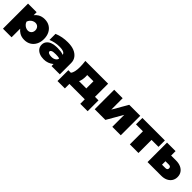

<svg xmlns="http://www.w3.org/2000/svg" viewBox="411 -2217 4006 4006"><g transform="rotate(45 2413.5 -214.0)"><path d="M48 -575H302V-487Q335 -529 380 -556Q444 -593 525 -593Q610 -593 673 -555Q736 -517 771.5 -448Q807 -379 807 -287Q807 -196 771.5 -127Q736 -58 673 -20Q610 18 525 18Q443 18 380 -20Q335 -47 302 -89V165H48ZM551 -287Q551 -320 537.5 -346Q524 -372 499.5 -387Q475 -402 443 -402Q410 -402 379 -387Q348 -372 325 -346Q302 -320 292 -287Q302 -254 325 -228.5Q348 -203 379 -188Q410 -173 443 -173Q475 -173 499.5 -188Q524 -203 537.5 -228.5Q551 -254 551 -287Z M1099 -356Q1118 -357 1135 -357Q1243 -357 1301 -335Q1308 -332 1315 -329Q1309 -363 1276 -382Q1236 -405 1143 -405Q1080 -405 1016.5 -391.5Q953 -378 900 -355V-534Q975 -565 1050 -579Q1125 -593 1207 -593Q1319 -593 1395.5 -562Q1472 -531 1516.5 -472.5Q1561 -414 1561 -333V0H1316V-61Q1310 -56 1304 -51Q1267 -21 1215 -1.5Q1163 18 1099 18Q1029 18 973.5 -4.5Q918 -27 886 -69Q854 -111 854 -169Q854 -227 886.5 -268.5Q919 -310 974.5 -332Q1030 -354 1099 -356ZM1316 -225Q1285 -237 1206.5 -237Q1128 -237 1098.5 -222.5Q1069 -208 1069 -186Q1069 -162 1098 -147.5Q1127 -133 1178 -133Q1239 -133 1277.5 -160.5Q1316 -188 1316 -225Z M2515 -187V133H2297V0H1843V133H1625V-187H1701Q1751 -250 1751 -406Q1751 -444 1748 -486Q1745 -528 1739 -575H2411V-187ZM1975 -394Q1977 -373 1977 -355Q1977 -250 1945 -183H2159V-394Z M2590 0V-575H2840V-239L3034 -575H3359V0H3109V-353L2905 0Z M3422 -575H4086V-386H3881V0H3627V-386H3422Z M4149 0V-575H4401V-444H4548Q4628 -444 4688 -416.5Q4748 -389 4781 -339Q4814 -289 4814 -222Q4814 -155 4781 -105Q4748 -55 4689.5 -27.5Q4631 0 4552 0ZM4401 -175H4503Q4531 -175 4545.5 -188Q4560 -201 4560 -226Q4560 -251 4545.5 -264Q4531 -277 4503 -277H4401Z"/></g></svg>

Font: Bounded
Style: Regular
Weight: 900
Designer: Vlad Churkin
Version: Version 1.0